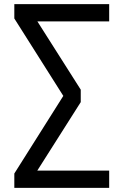

<svg xmlns="http://www.w3.org/2000/svg" viewBox="-20 -725 595 925"><path d="M49 180V111L297 -282V-244L49 -636V-705H506V-622H138L141 -652L369 -293V-233L138 131L136 97H506V180Z"/></svg>

Font: Nunito Sans 7pt SemiCondensed Medium
Style: Regular
Weight: 500
Width: 4
Designer: Vernon Adams
Foundry: Vernon Adams
Version: Version 3.101;gftools[0.9.27]